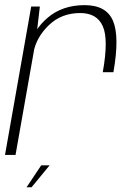

<svg xmlns="http://www.w3.org/2000/svg" viewBox="-25 -618 538 766"><path d="M385 -330H427.5Q452.5 -471.5 426 -534.5Q399.5 -597.5 312.5 -597.5Q224 -597.5 165 -547.2Q106 -497 94 -427.5L108.5 -408Q119.5 -469 169.8 -517.5Q220 -566 295 -566Q362 -566 385.2 -513.2Q408.5 -460.5 385 -330ZM-5 0H37L119.5 -467L134 -592H99.5ZM81 129H101L173 41.5H139.5Z"/></svg>

Font: Anybody UltraCondensed Thin ExtraLight
Style: Italic
Weight: 250
Italic angle: -10°
Version: Version 1.111